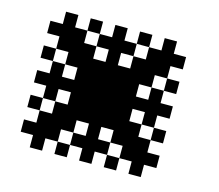

<svg xmlns="http://www.w3.org/2000/svg" viewBox="-99 -814 1072 940"><g transform="rotate(15 437.5 -344.0)"><path d="M312.5 -437.5H375V-375H312.5ZM312.5 -375H375V-312.5H312.5ZM375 -375H437.5V-312.5H375ZM375 -437.5H437.5V-375H375ZM312.5 -500H375V-437.5H312.5ZM250 -437.5H312.5V-375H250ZM250 -500H312.5V-437.5H250ZM250 -562.5H312.5V-500H250ZM187.5 -562.5H250V-500H187.5ZM187.5 -500H250V-437.5H187.5ZM187.5 -625H250V-562.5H187.5ZM125 -562.5H187.5V-500H125ZM437.5 -437.5H500V-375H437.5ZM437.5 -375H500V-312.5H437.5ZM437.5 -312.5H500V-250H437.5ZM375 -312.5H437.5V-250H375ZM312.5 -312.5H375V-250H312.5ZM437.5 -500H500V-437.5H437.5ZM500 -500H562.5V-437.5H500ZM500 -437.5H562.5V-375H500ZM500 -562.5H562.5V-500H500ZM562.5 -562.5H625V-500H562.5ZM562.5 -500H625V-437.5H562.5ZM562.5 -625H625V-562.5H562.5ZM625 -562.5H687.5V-500H625ZM500 -312.5H562.5V-250H500ZM437.5 -250H500V-187.5H437.5ZM500 -250H562.5V-187.5H500ZM562.5 -250H625V-187.5H562.5ZM500 -187.5H562.5V-125H500ZM562.5 -187.5H625V-125H562.5ZM625 -187.5H687.5V-125H625ZM562.5 -125H625V-62.5H562.5ZM250 -312.5H312.5V-250H250ZM250 -250H312.5V-187.5H250ZM312.5 -250H375V-187.5H312.5ZM187.5 -250H250V-187.5H187.5ZM187.5 -187.5H250V-125H187.5ZM250 -187.5H312.5V-125H250ZM125 -187.5H187.5V-125H125ZM187.5 -125H250V-62.5H187.5ZM625 -625H687.5V-562.5H625ZM687.5 -625H750V-562.5H687.5ZM625 -687.5H687.5V-625H625ZM125 -625H187.5V-562.5H125ZM125 -687.5H187.5V-625H125ZM62.5 -625H125V-562.5H62.5ZM125 -125H187.5V-62.5H125ZM125 -62.5H187.5V0H125ZM62.5 -125H125V-62.5H62.5ZM375 -687.5H437.5V-625H375ZM375 -625H437.5V-562.5H375ZM375 -562.5H437.5V-500H375ZM375 -500H437.5V-437.5H375ZM375 -250H437.5V-187.5H375ZM375 -187.5H437.5V-125H375ZM375 -125H437.5V-62.5H375ZM375 -62.5H437.5V0H375ZM62.5 -375H125V-312.5H62.5ZM125 -375H187.5V-312.5H125ZM187.5 -375H250V-312.5H187.5ZM250 -375H312.5V-312.5H250ZM500 -375H562.5V-312.5H500ZM562.5 -375H625V-312.5H562.5ZM625 -375H687.5V-312.5H625ZM687.5 -375H750V-312.5H687.5ZM62.5 -500H125V-437.5H62.5ZM250 -687.5H312.5V-625H250ZM500 -687.5H562.5V-625H500ZM687.5 -500H750V-437.5H687.5ZM687.5 -250H750V-187.5H687.5ZM500 -62.5H562.5V0H500ZM250 -62.5H312.5V0H250ZM62.5 -250H125V-187.5H62.5ZM125 -312.5H187.5V-250H125ZM125 -437.5H187.5V-375H125ZM312.5 -625H375V-562.5H312.5ZM437.5 -625H500V-562.5H437.5ZM625 -437.5H687.5V-375H625ZM625 -312.5H687.5V-250H625ZM437.5 -125H500V-62.5H437.5ZM312.5 -125H375V-62.5H312.5ZM687.5 -125H750V-62.5H687.5ZM625 -125H687.5V-62.5H625ZM625 -62.5H687.5V0H625Z"/></g></svg>

Font: Yarndings 12
Style: Regular
Weight: 400
Designer: Sarah Cadigan-Fried
Version: Version 1.000; ttfautohint (v1.8.4.7-5d5b)